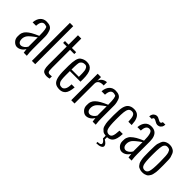

<svg xmlns="http://www.w3.org/2000/svg" viewBox="62 -1821 3002 3002"><g transform="rotate(45 1562.5 -320.0)"><path d="M198.7 -548.8Q129.9 -548.8 124 -437.5V-434.1H47.9Q53.7 -510.7 93 -554.4Q132.3 -598.1 196.3 -598.1Q295.4 -598.1 320.1 -535.2Q344.7 -472.2 344.7 -416V-134.8Q344.7 -69.3 351.6 -18.6L353.5 0H285.2L275.9 -70.8Q252.4 -29.8 218 -8.3Q183.6 13.2 145.5 13.2Q107.4 13.2 72 -22.7Q36.6 -58.6 36.6 -113.3Q36.6 -168 43.5 -185.1Q50.3 -202.1 58.3 -217Q66.4 -231.9 89.8 -254.9Q113.3 -277.8 156.7 -303.2Q200.2 -328.6 270.5 -357.9V-362.8Q270.5 -530.8 241 -539.8Q211.4 -548.8 198.7 -548.8ZM270.5 -119.1V-325.2Q162.6 -249.5 136.5 -211.9Q110.4 -174.3 110.4 -131.3Q110.4 -88.4 127.9 -68.1Q145.5 -47.9 171.4 -47.9Q197.3 -47.9 225.8 -67.9Q254.4 -87.9 270.5 -119.1Z M465.8 0V-840.3H539.1V0Z M691.9 -138.2V-543.9H612.3V-585H691.9V-792.5H765.1V-585H858.9V-543.9H765.1V-141.6Q765.1 -77.1 776.9 -61.5Q788.6 -45.9 814 -45.9Q838.9 -45.9 857.9 -49.8V0.5Q825.2 8.8 795.9 8.8Q766.6 8.8 739.5 -3.2Q712.4 -15.1 702.1 -50.5Q691.9 -85.9 691.9 -138.2Z M1086.4 -598.1Q1165 -598.1 1199.5 -542.5Q1233.9 -486.8 1233.9 -366.7Q1233.9 -330.1 1232.9 -306.6H998.5V-217.3Q998.5 -103 1016.4 -75.9Q1034.2 -48.8 1048.8 -42.5Q1063.5 -36.1 1090.8 -36.1Q1118.2 -36.1 1140.6 -69.1Q1163.1 -102.1 1163.6 -179.2H1231.9Q1222.2 -69.3 1185.1 -28.1Q1147.9 13.2 1086.4 13.2Q1024.9 13.2 990.5 -11.5Q956.1 -36.1 939.9 -97.4Q923.8 -158.7 924.8 -269.5V-351.1Q926.3 -523.4 976.3 -560.8Q1026.4 -598.1 1086.4 -598.1ZM999 -342.8H1161.1Q1160.6 -362.3 1161.1 -382.3Q1161.6 -402.3 1160.6 -422.6Q1159.7 -442.9 1157 -470.9Q1154.3 -499 1138.7 -523.9Q1123 -548.8 1093.3 -548.8Q1063 -548.8 1045.7 -539.1Q1028.3 -529.3 1013.7 -509Q999 -488.8 999 -342.8Z M1335.4 0V-585H1408.7V-502.4Q1422.4 -547.9 1458 -570.6Q1493.7 -593.3 1531.7 -594.2V-520.5Q1526.4 -522.5 1520.5 -522.5Q1408.7 -522.5 1408.7 -436.5V0Z M1722.7 -548.8Q1653.8 -548.8 1647.9 -437.5V-434.1H1571.8Q1577.6 -510.7 1616.9 -554.4Q1656.2 -598.1 1720.2 -598.1Q1819.3 -598.1 1844 -535.2Q1868.7 -472.2 1868.7 -416V-134.8Q1868.7 -69.3 1875.5 -18.6L1877.4 0H1809.1L1799.8 -70.8Q1776.4 -29.8 1741.9 -8.3Q1707.5 13.2 1669.4 13.2Q1631.3 13.2 1595.9 -22.7Q1560.5 -58.6 1560.5 -113.3Q1560.5 -168 1567.4 -185.1Q1574.2 -202.1 1582.3 -217Q1590.3 -231.9 1613.8 -254.9Q1637.2 -277.8 1680.7 -303.2Q1724.1 -328.6 1794.4 -357.9V-362.8Q1794.4 -530.8 1764.9 -539.8Q1735.4 -548.8 1722.7 -548.8ZM1794.4 -119.1V-325.2Q1686.5 -249.5 1660.4 -211.9Q1634.3 -174.3 1634.3 -131.3Q1634.3 -88.4 1651.9 -68.1Q1669.4 -47.9 1695.3 -47.9Q1721.2 -47.9 1749.8 -67.9Q1778.3 -87.9 1794.4 -119.1Z M2205.1 -393.6V-397.9Q2202.6 -480.5 2186 -514.6Q2169.4 -548.8 2129.9 -548.8Q2090.3 -548.8 2072.8 -522.9Q2054.7 -497.1 2049.3 -448.7Q2043.5 -399.9 2043.5 -307.6V-277.3Q2043.5 -139.6 2060.5 -87.9Q2077.6 -36.1 2129.9 -36.1Q2168.5 -36.1 2185.1 -71.3Q2201.7 -106.4 2205.1 -191.9V-196.8H2278.8V-193.4Q2273.9 -72.3 2232.9 -26.4Q2200.2 10.3 2140.1 13.2V63Q2209.5 103.5 2209.5 142.1Q2209.5 168 2177.2 183.6Q2145 199.2 2087.4 199.2V170.4Q2159.2 170.4 2159.2 137.7Q2159.2 122.1 2145 104.5Q2130.9 86.9 2108.9 72.3V12.2Q2062.5 8.3 2041.5 -8.8Q2021 -25.4 2009.3 -39.1Q1997.6 -52.7 1989.7 -77.6Q1974.6 -130.4 1972.7 -170.9Q1970.2 -211.4 1970.2 -277.3V-307.6Q1970.2 -435.5 1985.4 -488.8Q2000.5 -542 2028.3 -565.4Q2068.8 -598.6 2129.9 -598.1Q2224.6 -598.1 2256.8 -514.2Q2267.1 -487.3 2270 -468.8Q2272.9 -450.2 2278.3 -393.6Z M2462.9 -774.9Q2481.9 -774.9 2514.2 -756.3Q2546.4 -737.8 2559.1 -737.8Q2585.9 -737.8 2590.3 -770.5H2647Q2644 -732.9 2633.8 -718.3Q2622.6 -703.1 2613.8 -695.3Q2605 -687.5 2590.3 -682.6Q2575.7 -677.7 2557.1 -677.7Q2538.6 -677.7 2506.3 -696.8Q2474.1 -715.8 2461.9 -715.8Q2448.7 -715.8 2441.9 -709Q2435.1 -702.1 2432.6 -683.6H2376.5Q2379.9 -746.1 2426.8 -767.1Q2444.3 -774.9 2462.9 -774.9ZM2515.6 -548.8Q2446.8 -548.8 2440.9 -437.5V-434.1H2364.7Q2370.6 -510.7 2409.7 -554.7Q2448.7 -598.6 2513.2 -598.1Q2612.3 -598.1 2645 -514.6Q2661.6 -472.2 2661.6 -416V-134.8Q2661.6 -69.3 2668.5 -18.6L2670.4 0H2602.1L2592.8 -70.8Q2568.8 -29.8 2534.7 -8.3Q2500.5 13.2 2462.4 13.2Q2424.3 13.7 2388.7 -22.5Q2353.5 -58.6 2353.5 -113.3Q2353.5 -168 2360.4 -185.1Q2367.7 -202.1 2375.5 -216.8Q2383.3 -231.4 2395 -243.2Q2430.2 -277.3 2473.6 -303.2Q2517.1 -328.6 2587.4 -357.9V-362.8Q2587.4 -530.3 2537.1 -545.9Q2528.3 -548.8 2515.6 -548.8ZM2587.4 -119.1V-325.2Q2479.5 -249.5 2453.1 -211.9Q2427.2 -174.3 2427.2 -131.3Q2427.2 -88.9 2444.8 -68.4Q2462.4 -47.9 2488.3 -47.9Q2514.2 -47.9 2542.5 -67.9Q2570.8 -87.9 2587.4 -119.1Z M2836.4 -307.6V-277.3Q2836.4 -139.6 2852.5 -87.9Q2868.7 -36.1 2918 -36.1Q2967.3 -36.1 2983.4 -87.9Q2999.5 -139.6 2999.5 -277.3V-307.6Q2999.5 -449.7 2986.3 -491.2Q2973.1 -532.7 2954.6 -540.8Q2936 -548.8 2918 -548.8Q2899.9 -548.8 2887 -543.2Q2874 -537.6 2860.6 -518.1Q2847.2 -498.5 2841.8 -448.7Q2836.4 -398.9 2836.4 -307.6ZM2763.2 -277.3V-307.6Q2763.2 -437.5 2772 -468.8Q2780.8 -500 2792 -525.9Q2803.2 -551.8 2819.6 -565.2Q2835.9 -578.6 2860.8 -588.4Q2885.7 -598.1 2918 -598.1Q2950.2 -598.1 2975.1 -588.4Q3000 -578.6 3016.4 -565.2Q3032.7 -551.8 3043.9 -525.9Q3055.2 -500 3064 -468.8Q3072.8 -437.5 3072.8 -307.6V-277.3Q3072.8 -169.9 3068.6 -145Q3064.5 -120.1 3059.1 -96.2Q3053.7 -72.3 3046.1 -59.1Q3038.6 -45.9 3026.9 -30Q3015.1 -14.2 3000 -6.1Q2984.9 2 2964.1 7.6Q2943.4 13.2 2918 13.2Q2892.6 13.2 2871.8 7.6Q2851.1 2 2835.9 -6.1Q2820.8 -14.2 2809.1 -30Q2797.4 -45.9 2789.8 -59.1Q2782.2 -72.3 2774.4 -107.2Q2766.6 -142.1 2764.9 -182.6Q2763.2 -223.1 2763.2 -277.3Z"/></g></svg>

Font: Oswald-Light
Style: Light
Weight: 300
Designer: vernon adams
Foundry: vernon adams
Version: Version ; ttfautohint (v0.92.18-e454-dirty) -l 8 -r 50 -G 20